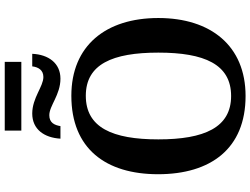

<svg xmlns="http://www.w3.org/2000/svg" viewBox="-143 -903 1056 810"><g transform="rotate(-90 385.0 -498.0)"><path d="M239 -936H529V-1006H239ZM205 -771H258C262 -796 272 -818 304 -818C344 -818 390 -771 458 -771C524 -771 560 -822 563 -890H510C507 -865 495 -843 465 -843C425 -843 377 -890 311 -890C244 -890 209 -839 205 -771ZM385 10C597 10 714 -137 714 -358C714 -580 597 -725 386 -725C163 -725 55 -580 55 -359C55 -137 163 10 385 10ZM385 -51C252 -51 202 -164 202 -358C202 -552 252 -664 386 -664C519 -664 568 -552 568 -358C568 -164 519 -51 385 -51Z"/></g></svg>

Font: Noto Serif SemiBold
Style: Regular
Weight: 600
Designer: Monotype Design Team
Foundry: Monotype Imaging Inc.
Version: Version 2.013